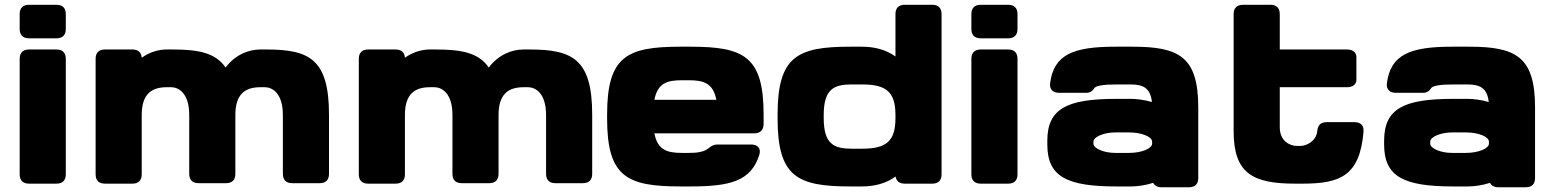

<svg xmlns="http://www.w3.org/2000/svg" viewBox="-20 -770 6519 805"><path d="M62.5 -523.4V-39.1C62.5 -13.7 76.2 0 101.6 0H216.8C242.2 0 255.9 -13.7 255.9 -39.1V-523.4C255.9 -548.8 242.2 -562.5 216.8 -562.5H101.6C76.2 -562.5 62.5 -548.8 62.5 -523.4ZM62.5 -710.9V-648.4C62.5 -623 76.2 -609.4 101.6 -609.4H216.8C242.2 -609.4 255.9 -623 255.9 -648.4V-710.9C255.9 -736.3 242.2 -750 216.8 -750H101.6C76.2 -750 62.5 -736.3 62.5 -710.9Z M380.9 -523.4V-39.1C380.9 -13.7 394.5 0 419.9 0H535.2C560.5 0 574.2 -13.7 574.2 -39.1V-287.6C574.2 -372.6 612.3 -404.3 678.7 -404.3H698.2C725.6 -404.3 773.4 -383.3 773.4 -287.6V-41C773.4 -15.6 787.1 -2 812.5 -2H927.7C953.1 -2 966.8 -15.6 966.8 -41V-287.6C966.8 -372.6 1004.9 -404.3 1071.3 -404.3H1090.8C1118.2 -404.3 1166 -383.3 1166 -287.6V-41C1166 -15.6 1179.7 -2 1205.1 -2H1320.3C1345.7 -2 1359.4 -15.6 1359.4 -41V-289.1C1359.4 -521.5 1277.3 -562.5 1097.7 -562.5H1071.3C1023.4 -562.5 966.8 -541.5 925.8 -486.8C884.3 -548.3 812 -562.5 705.1 -562.5H678.7C645.5 -562.5 607.9 -552.2 574.2 -527.8C572.8 -550.3 559.1 -562.5 535.2 -562.5H419.9C394.5 -562.5 380.9 -548.8 380.9 -523.4Z M1484.4 -523.4V-39.1C1484.4 -13.7 1498 0 1523.4 0H1638.7C1664.1 0 1677.7 -13.7 1677.7 -39.1V-287.6C1677.7 -372.6 1715.8 -404.3 1782.2 -404.3H1801.8C1829.1 -404.3 1877 -383.3 1877 -287.6V-41C1877 -15.6 1890.6 -2 1916 -2H2031.2C2056.6 -2 2070.3 -15.6 2070.3 -41V-287.6C2070.3 -372.6 2108.4 -404.3 2174.8 -404.3H2194.3C2221.7 -404.3 2269.5 -383.3 2269.5 -287.6V-41C2269.5 -15.6 2283.2 -2 2308.6 -2H2423.8C2449.2 -2 2462.9 -15.6 2462.9 -41V-289.1C2462.9 -521.5 2380.9 -562.5 2201.2 -562.5H2174.8C2127 -562.5 2070.3 -541.5 2029.3 -486.8C1987.8 -548.3 1915.5 -562.5 1808.6 -562.5H1782.2C1749 -562.5 1711.4 -552.2 1677.7 -527.8C1676.3 -550.3 1662.6 -562.5 1638.7 -562.5H1523.4C1498 -562.5 1484.4 -548.8 1484.4 -523.4Z M2832.5 11.7H2874.5C3040.5 11.7 3128.9 -10.3 3163.6 -120.6C3171.9 -147.5 3156.7 -164.1 3129.4 -164.1H2987.3C2972.2 -164.1 2962.9 -158.2 2950.7 -148.4C2930.7 -132.3 2902.3 -128.9 2867.2 -128.9H2839.8C2777.3 -128.9 2737.3 -140.6 2723.6 -210.9H3141.6C3166.5 -210.9 3181.2 -224.1 3181.6 -249V-289.1C3181.6 -533.2 3099.6 -574.2 2874.5 -574.2H2832.5C2607.4 -574.2 2525.4 -533.2 2525.4 -289.1V-273.4C2525.4 -29.3 2607.4 11.7 2832.5 11.7ZM2983.4 -351.6H2723.6C2737.3 -421.9 2777.3 -433.6 2839.8 -433.6H2867.2C2929.7 -433.6 2969.7 -421.9 2983.4 -351.6Z M3927.7 -39.1V-710.9C3927.7 -736.3 3914.1 -750 3888.7 -750H3773.4C3748 -750 3734.4 -736.3 3734.4 -710.9V-533.2C3693.8 -562.5 3644.5 -574.2 3594.2 -574.2H3544.4C3322.3 -574.2 3240.2 -533.2 3240.2 -289.1V-273.4C3240.2 -29.3 3322.3 11.7 3544.4 11.7H3594.2C3645 11.7 3694.8 -0.5 3734.9 -29.8C3738.3 -9.8 3751.5 0 3773.4 0H3888.7C3914.1 0 3927.7 -13.7 3927.7 -39.1ZM3734.4 -287.6V-274.9C3734.4 -178.2 3696.3 -146.5 3594.2 -146.5H3551.3C3476.6 -146.5 3433.6 -165.5 3433.6 -274.9V-287.6C3433.6 -397 3476.6 -416 3551.3 -416H3594.2C3696.3 -416 3734.4 -384.3 3734.4 -287.6Z M4052.7 -523.4V-39.1C4052.7 -13.7 4066.4 0 4091.8 0H4207C4232.4 0 4246.1 -13.7 4246.1 -39.1V-523.4C4246.1 -548.8 4232.4 -562.5 4207 -562.5H4091.8C4066.4 -562.5 4052.7 -548.8 4052.7 -523.4ZM4052.7 -710.9V-648.4C4052.7 -623 4066.4 -609.4 4091.8 -609.4H4207C4232.4 -609.4 4246.1 -623 4246.1 -648.4V-710.9C4246.1 -736.3 4232.4 -750 4207 -750H4091.8C4066.4 -750 4052.7 -736.3 4052.7 -710.9Z M4849.6 15.1H4964.8C4990.2 15.1 5003.9 2 5003.9 -23.4V-320.3C5003.9 -533.2 4921.9 -574.2 4728 -574.2H4655.8C4480.5 -574.2 4398.4 -541.5 4382.8 -421.4C4379.4 -395.5 4394.5 -380.9 4420.4 -380.9H4536.1C4553.2 -380.9 4564.5 -393.6 4566.4 -397.9C4571.8 -410.2 4601.6 -416 4664.1 -416H4719.7C4771.5 -416 4803.7 -401.9 4809.6 -342.3C4778.8 -351.6 4743.7 -355.5 4723.6 -355.5H4660.2C4453.1 -355.5 4371.1 -314.5 4371.1 -179.7V-164.1C4371.1 -29.3 4453.1 11.7 4660.2 11.7H4723.6C4746.6 11.7 4782.7 7.3 4814.9 -3.4C4820.8 8.3 4833 15.1 4849.6 15.1ZM4713.9 -128.9H4656.2C4607.4 -128.9 4564.5 -147.9 4564.5 -167.5V-176.3C4564.5 -195.8 4607.4 -214.8 4656.2 -214.8H4713.9C4767.6 -214.8 4810.5 -196.3 4810.5 -176.3V-167.5C4810.5 -147.9 4767.6 -128.9 4713.9 -128.9Z M5410.6 0H5440.4C5599.1 0 5681.2 -32.7 5696.8 -217.3C5699.2 -244.1 5684.6 -257.8 5659.2 -257.8H5543.5C5518.6 -257.8 5505.4 -247.1 5502.9 -220.7C5499 -177.2 5456.1 -158.2 5433.1 -158.2H5418C5388.7 -158.2 5345.7 -177.7 5345.7 -236.3V-404.3H5627.9C5653.3 -404.3 5667 -418 5667 -435.5V-531.2C5667 -548.8 5653.3 -562.5 5627.9 -562.5H5345.7V-710.9C5345.7 -736.3 5332 -750 5306.6 -750H5191.4C5166 -750 5152.3 -736.3 5152.3 -710.9V-219.2C5152.3 -41.5 5234.4 0 5410.6 0Z M6261.7 15.1H6377C6402.3 15.1 6416 2 6416 -23.4V-320.3C6416 -533.2 6334 -574.2 6140.1 -574.2H6067.9C5892.6 -574.2 5810.5 -541.5 5794.9 -421.4C5791.5 -395.5 5806.6 -380.9 5832.5 -380.9H5948.2C5965.3 -380.9 5976.6 -393.6 5978.5 -397.9C5983.9 -410.2 6013.7 -416 6076.2 -416H6131.8C6183.6 -416 6215.8 -401.9 6221.7 -342.3C6190.9 -351.6 6155.8 -355.5 6135.7 -355.5H6072.3C5865.2 -355.5 5783.2 -314.5 5783.2 -179.7V-164.1C5783.2 -29.3 5865.2 11.7 6072.3 11.7H6135.7C6158.7 11.7 6194.8 7.3 6227.1 -3.4C6232.9 8.3 6245.1 15.1 6261.7 15.1ZM6126 -128.9H6068.4C6019.5 -128.9 5976.6 -147.9 5976.6 -167.5V-176.3C5976.6 -195.8 6019.5 -214.8 6068.4 -214.8H6126C6179.7 -214.8 6222.7 -196.3 6222.7 -176.3V-167.5C6222.7 -147.9 6179.7 -128.9 6126 -128.9Z"/></svg>

Font: Gyrotrope Black
Style: Regular
Weight: 900
Designer: David Moles
Version: Version 1.003;Glyphs 3.3.1 (3343)